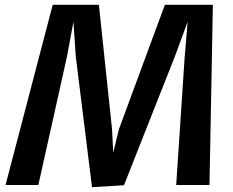

<svg xmlns="http://www.w3.org/2000/svg" viewBox="-20 -767 966 796"><path d="M361.5 9 294 -534 284.5 -677 257.5 -531.5 139 0H3L198.5 -747H390L444.5 -231L449.5 -134.5L473 -231L663.5 -747H862.5L848.5 0H710.5L745.5 -528.5L758 -677L707.5 -539.5L494 1Z"/></svg>

Font: Merriweather Sans SemiBold
Style: Italic
Weight: 600
Italic angle: -7.5°
Designer: Eben Sorkin
Foundry: Eben Sorkin
Version: Version 2.001